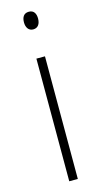

<svg xmlns="http://www.w3.org/2000/svg" viewBox="-115 -763 424 800"><g transform="rotate(-15 97.0 -363.0)"><path d="M99 -726C76 -726 68 -709 68 -688C68 -667 78 -650 98 -650C119 -650 129 -666 129 -689C129 -709 121 -726 99 -726ZM116 -529H79V0H116Z"/></g></svg>

Font: Noto Sans Gurmukhi UI Condensed ExtraLight
Style: Regular
Weight: 200
Width: 3
Designer: Jelle Bosma - Monotype Design Team
Foundry: Monotype Imaging Inc.
Version: Version 2.004